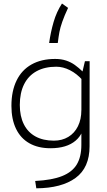

<svg xmlns="http://www.w3.org/2000/svg" viewBox="-20 -818 600 1074"><path d="M176.8 194.3Q271.5 189.5 327.9 166.7Q384.3 144 409.7 101.6Q435.1 59.1 435.1 -7.3L435.5 -392.6L455.1 -475.6H481.4L481 0Q481 120.1 402.8 177.2Q324.7 234.4 183.1 235.4ZM262.2 11.2Q193.4 11.2 144.3 -16.6Q95.2 -44.4 69.6 -97.7Q43.9 -150.9 43.9 -225.6Q43.9 -308.6 72.8 -367.7Q101.6 -426.8 156.5 -457.5Q211.4 -488.3 288.6 -488.3Q322.8 -488.3 349.9 -479.2Q377 -470.2 398.4 -454.8Q419.9 -439.5 445.3 -415L441.9 -369.6Q409.7 -405.8 371.3 -425.3Q333 -444.8 294.9 -444.8Q230.5 -444.8 184.6 -419.7Q138.7 -394.5 114.7 -346.4Q90.8 -298.3 90.8 -231Q90.8 -168 113.3 -123Q135.7 -78.1 178.5 -54.7Q221.2 -31.2 281.7 -31.2Q327.1 -31.2 362.1 -52.2Q397 -73.2 416 -111.8Q435.1 -150.4 435.1 -201.7L453.1 -151.4Q453.1 -74.2 403.3 -31.5Q353.5 11.2 262.2 11.2ZM360.8 -773.9Q339.8 -729 328.4 -696.3Q316.9 -663.6 312.3 -638.4Q307.6 -613.3 303.2 -577.6H254.9Q263.2 -637.7 279.8 -694.8Q296.4 -752 326.7 -798.3Z"/></svg>

Font: DavidDev Light
Style: Regular
Weight: 300
Designer: David.dev
Foundry: David.dev
Version: Version 1.001;FEAKit 1.0